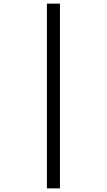

<svg xmlns="http://www.w3.org/2000/svg" viewBox="-20 -855 590 1060"><path d="M239 185V-835H311V185Z"/></svg>

Font: Lode Term
Style: Regular
Weight: 400
Monospace: yes
Designer: Belleve Invis
Foundry: Belleve Invis
Version: Version 29.2.0